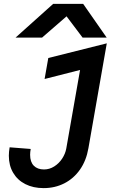

<svg xmlns="http://www.w3.org/2000/svg" viewBox="-20 -779 640 988"><path d="M253.5 -759H408L529 -585.5H405L322.5 -695L196.5 -585.5H60ZM135 17.5Q135 54.5 154 73.8Q173 93 206.5 93Q234.5 93 259 77.5Q283.5 62 299.8 37.2Q316 12.5 321 -14.5L392 -419L209.5 -372.5L228.5 -480.5L529.5 -556L435 -16.5Q424 47.5 391.5 93.8Q359 140 310.8 164.5Q262.5 189 204.5 189Q151 189 110.5 168.5Q70 148 47.8 110.2Q25.5 72.5 25.5 22.5Q25.5 3 29.5 -21L138 -12.5Q135 4 135 17.5Z"/></svg>

Font: JuliaMono SemiBold
Style: Italic
Weight: 600
Italic angle: -9°
Monospace: yes
Designer: cormullion
Foundry: corm
Version: Version 0.056; ttfautohint (v1.8.4)